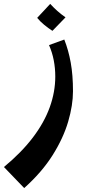

<svg xmlns="http://www.w3.org/2000/svg" viewBox="-100 -601 446 976"><path d="M23 355 -80 248Q9.2 174.2 67 98.1Q124.8 22 152.9 -55.9Q181 -133.8 181 -212Q181 -254.5 173.2 -294.6Q165.5 -334.8 149.2 -371.8L226.8 -400Q248.2 -345.8 259.6 -282.4Q271 -219 271 -137.2Q271 -66.2 246.5 17.4Q222 101 167.6 187.6Q113.2 274.2 23 355ZM166.5 -444.2Q145 -458 124.4 -475Q103.8 -492 89 -510.2L155.2 -581.2Q173.5 -561.5 191.8 -545.1Q210 -528.8 233 -512.8Z"/></svg>

Font: Marhey Light
Style: Regular
Weight: 300
Designer: Nur Syamsi & Bustanul Arifin
Foundry: Namelatype
Version: Version 1.000